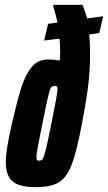

<svg xmlns="http://www.w3.org/2000/svg" viewBox="-20 -763 445 791"><path d="M4 -96Q4 -122 10 -158.5Q16 -195 29 -254Q51 -349 67.5 -401.5Q84 -454 110 -486Q136 -518 177 -518Q202 -518 224 -514L227 -516L228 -550Q228 -579 225 -604L162 -596L178 -665L217 -670Q213 -689 207 -709.5Q201 -730 199 -739L200 -743H320Q334 -707 339 -687L405 -696L389 -627L348 -621Q351 -593 351 -540Q351 -470 342.5 -404Q334 -338 317 -250Q295 -135 275 -83.5Q255 -32 222.5 -12Q190 8 126 8Q59 8 31.5 -16Q4 -40 4 -96ZM192 -255Q203 -311 210 -348Q217 -385 217 -397Q217 -405 214 -407Q211 -409 205 -409Q195 -409 190 -401.5Q185 -394 178 -364.5Q171 -335 155 -255Q144 -201 137 -164.5Q130 -128 130 -116Q130 -106 132.5 -103.5Q135 -101 142 -101Q151 -101 156 -108.5Q161 -116 168.5 -145.5Q176 -175 192 -255Z"/></svg>

Font: Saira Ultra Condensed Black
Style: Italic
Weight: 900
Width: 1
Italic angle: -12°
Designer: Hector Gatti with collaboration of the Omnibus-Type team
Foundry: Omnibus-Type
Version: Version 1.001; ttfautohint (v1.8)